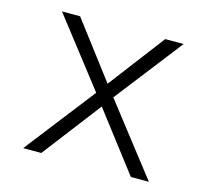

<svg xmlns="http://www.w3.org/2000/svg" viewBox="-83 -621 765 714"><g transform="rotate(15 300.0 -264.0)"><path d="M304.7 -312.5 468.8 -528.3H539.6L338.4 -269L547.4 0H478L305.7 -225.1L133.3 0H63.5L272.5 -269L71.3 -528.3H141.1Z"/></g></svg>

Font: Roboto Mono Light
Style: Regular
Weight: 300
Designer: Google
Version: Version 2.000985; 2015; ttfautohint (v1.3)